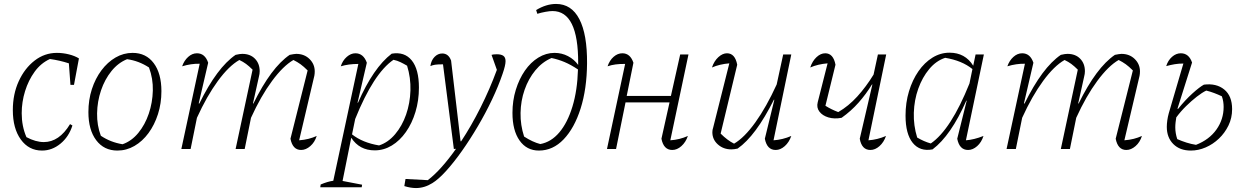

<svg xmlns="http://www.w3.org/2000/svg" viewBox="-20 -755 6300 973"><path d="M193 8Q126 8 85.5 -48Q45 -104 45 -197Q45 -278 75 -343.5Q105 -409 155.5 -448Q206 -487 268 -487Q299 -487 329 -479.5Q359 -472 380 -459L355 -325H337L329 -434Q283 -449 233 -456Q187 -435 155.5 -391.5Q124 -348 107 -293Q90 -238 90 -181Q90 -115 114 -60Q161 -35 202 -35Q280 -35 335 -126L347 -119Q329 -62 286.5 -27Q244 8 193 8Z M575 8Q507 8 467.5 -44.5Q428 -97 428 -187Q428 -249 445.5 -303Q463 -357 494 -398.5Q525 -440 565.5 -463.5Q606 -487 652 -487Q720 -487 759 -435Q798 -383 798 -293Q798 -231 780.5 -176.5Q763 -122 732.5 -80.5Q702 -39 661.5 -15.5Q621 8 575 8ZM601 -24Q647 -40 681 -81.5Q715 -123 734 -179Q753 -235 754.5 -296Q756 -357 735 -413Q683 -447 624 -455Q579 -437 545 -395Q511 -353 492 -297Q473 -241 472 -180.5Q471 -120 491 -67Q540 -34 601 -24Z M899 0 992 -432Q949 -433 903 -419Q913 -448 933.5 -466.5Q954 -485 978 -485Q1019 -485 1035 -437L987 -231L990 -230Q1080 -413 1174 -477Q1187 -480 1194.5 -481Q1202 -482 1208 -482Q1248 -482 1272 -457.5Q1296 -433 1296 -394Q1296 -381 1292 -366L1262 -231L1264 -230Q1354 -413 1448 -477Q1459 -479 1467 -480.5Q1475 -482 1481 -482Q1522 -482 1548.5 -456Q1575 -430 1575 -393Q1575 -387 1574.5 -382Q1574 -377 1573 -371L1496 -44Q1522 -46 1543.5 -51.5Q1565 -57 1585 -66Q1575 -34 1552.5 -14.5Q1530 5 1506 5Q1463 5 1452 -52L1539 -398Q1519 -418 1503 -429.5Q1487 -441 1467 -451Q1415 -421 1358.5 -344.5Q1302 -268 1252 -158L1220 0H1174L1260 -402Q1242 -420 1227 -431Q1212 -442 1193 -451Q1140 -421 1084 -344.5Q1028 -268 978 -158L946 0Z M1603 194 1605 180Q1640 165 1669 161L1796 -431Q1746 -431 1707 -419Q1716 -448 1737 -466.5Q1758 -485 1781 -485Q1822 -485 1839 -437L1792 -235L1794 -234Q1872 -412 1965 -483Q2030 -494 2066.5 -449Q2103 -404 2103 -311Q2103 -246 2085.5 -188Q2068 -130 2037 -86Q2006 -42 1965.5 -17.5Q1925 7 1879 7Q1801 7 1760 -57L1716 162L1815 181L1813 194ZM1764 -74Q1817 -32 1901 -18Q1947 -33 1982.5 -75Q2018 -117 2038 -174.5Q2058 -232 2060 -296.5Q2062 -361 2043 -422Q2026 -432 2009.5 -440Q1993 -448 1974 -452Q1873 -383 1780 -152Z M2280 0 2225 -429Q2198 -429 2185 -427Q2172 -425 2161 -420Q2165 -449 2182 -466.5Q2199 -484 2221 -484Q2253 -484 2266 -448L2314 -39H2317Q2368 -116 2415 -209.5Q2462 -303 2498 -401L2471 -477Q2480 -480 2498 -480Q2520 -480 2531 -472Q2542 -464 2542 -445Q2542 -424 2527 -381Q2506 -319 2473.5 -250.5Q2441 -182 2401.5 -115Q2362 -48 2321 10Q2280 68 2241 111Q2202 154 2171 173Q2131 198 2088 198Q2061 198 2029 188L2035 152L2148 158Q2183 131 2219 90.5Q2255 50 2291 -1Z M2711 8Q2649 8 2613 -43Q2577 -94 2577 -183Q2577 -245 2594 -300Q2611 -355 2640 -397Q2669 -439 2708 -463Q2747 -487 2790 -487Q2827 -487 2858.5 -470.5Q2890 -454 2910 -426Q2910 -430 2910 -435Q2911 -699 2780 -699Q2766 -699 2744 -695Q2722 -691 2703 -685L2697 -704Q2748 -735 2798 -735Q2876 -735 2916 -658Q2956 -581 2955 -434Q2954 -305 2922.5 -205.5Q2891 -106 2836.5 -49Q2782 8 2711 8ZM2636 -63Q2679 -35 2718 -25Q2773 -35 2814.5 -84Q2856 -133 2881 -215Q2906 -297 2909 -403Q2873 -427 2841 -440.5Q2809 -454 2775 -461Q2728 -441 2693 -398.5Q2658 -356 2638.5 -300Q2619 -244 2618 -182.5Q2617 -121 2636 -63Z M3056 0 3148 -431Q3096 -432 3059 -419Q3069 -449 3089.5 -467Q3110 -485 3134 -485Q3174 -485 3190 -437L3156 -269H3380L3427 -479H3469L3377 -44Q3424 -47 3466 -66Q3455 -34 3433 -14.5Q3411 5 3387 5Q3343 5 3332 -52L3373 -236H3150L3102 0Z M3856 -52 3904 -249 3902 -250Q3810 -66 3718 -2Q3700 2 3686 2Q3646 2 3618 -23Q3590 -48 3590 -85Q3590 -97 3594 -108L3676 -434Q3627 -430 3588 -413Q3599 -446 3620.5 -465.5Q3642 -485 3664 -485Q3705 -485 3716 -427L3632 -78Q3666 -44 3700 -27Q3752 -57 3808 -135Q3864 -213 3916 -327L3949 -479H3990L3900 -44Q3946 -47 3990 -66Q3979 -34 3957 -14.5Q3935 5 3911 5Q3867 5 3856 -52Z M4245 -158Q4208 -151 4178 -160Q4148 -169 4132.5 -189.5Q4117 -210 4124 -237L4174 -434Q4125 -430 4086 -413Q4097 -446 4118 -465.5Q4139 -485 4162 -485Q4203 -485 4214 -427L4163 -219Q4193 -200 4228 -187Q4280 -217 4324.5 -266Q4369 -315 4407 -377L4429 -479H4471L4381 -44Q4426 -47 4470 -66Q4459 -34 4437 -14.5Q4415 5 4391 5Q4347 5 4337 -52L4401 -327H4399Q4369 -278 4331 -235Q4293 -192 4245 -158Z M4706 2Q4642 14 4605.5 -31Q4569 -76 4569 -169Q4569 -235 4586.5 -292.5Q4604 -350 4634.5 -394Q4665 -438 4705.5 -463Q4746 -488 4792 -488Q4871 -488 4912 -422L4924 -479H4966L4875 -44Q4916 -47 4964 -66Q4954 -34 4932 -14.5Q4910 5 4886 5Q4842 5 4831 -52L4879 -245H4877Q4799 -68 4706 2ZM4628 -58Q4645 -48 4662 -40.5Q4679 -33 4697 -28Q4799 -98 4893 -332L4908 -405Q4855 -448 4770 -462Q4724 -447 4689 -405Q4654 -363 4633.5 -305.5Q4613 -248 4611 -183.5Q4609 -119 4628 -58Z M5081 0 5174 -432Q5131 -433 5085 -419Q5095 -448 5115.5 -466.5Q5136 -485 5160 -485Q5201 -485 5217 -437L5169 -231L5172 -230Q5262 -413 5356 -477Q5369 -480 5376.5 -481Q5384 -482 5390 -482Q5430 -482 5454 -457.5Q5478 -433 5478 -394Q5478 -381 5474 -366L5444 -231L5446 -230Q5536 -413 5630 -477Q5641 -479 5649 -480.5Q5657 -482 5663 -482Q5704 -482 5730.5 -456Q5757 -430 5757 -393Q5757 -387 5756.5 -382Q5756 -377 5755 -371L5678 -44Q5704 -46 5725.5 -51.5Q5747 -57 5767 -66Q5757 -34 5734.5 -14.5Q5712 5 5688 5Q5645 5 5634 -52L5721 -398Q5701 -418 5685 -429.5Q5669 -441 5649 -451Q5597 -421 5540.5 -344.5Q5484 -268 5434 -158L5402 0H5356L5442 -402Q5424 -420 5409 -431Q5394 -442 5375 -451Q5322 -421 5266 -344.5Q5210 -268 5160 -158L5128 0Z M6015 8Q5959 8 5926 -25Q5893 -58 5893 -112Q5893 -127 5895.5 -145Q5898 -163 5903 -181L5977 -433Q5953 -433 5932.5 -429.5Q5912 -426 5890 -420Q5899 -449 5919.5 -467Q5940 -485 5964 -485Q6005 -485 6021 -438L5947 -204L5950 -203Q5987 -249 6023 -281.5Q6059 -314 6081 -326Q6144 -334 6184 -301.5Q6224 -269 6224 -202Q6224 -157 6205.5 -119Q6187 -81 6157 -52.5Q6127 -24 6090 -8Q6053 8 6015 8ZM5936 -109Q5936 -95 5938.5 -80Q5941 -65 5946 -50Q5969 -40 5992.5 -32.5Q6016 -25 6041 -21Q6108 -47 6144.5 -98.5Q6181 -150 6181 -213Q6181 -226 6179 -239.5Q6177 -253 6172 -267Q6153 -276 6133 -283.5Q6113 -291 6093 -296Q6072 -286 6045 -265Q6018 -244 5990.5 -217Q5963 -190 5941 -160Q5939 -148 5937.5 -135Q5936 -122 5936 -109Z"/></svg>

Font: Piazzolla ExtraLight
Style: Italic
Weight: 200
Italic angle: -11.3°
Designer: Juan Pablo del Peral
Foundry: Huerta Tipografica
Version: Version 1.330